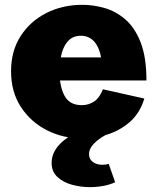

<svg xmlns="http://www.w3.org/2000/svg" viewBox="-20 -561 655 797"><path d="M321.3 13.7Q242.2 13.7 175 -20.3Q107.9 -54.2 66.9 -116.7Q25.9 -179.2 25.9 -265.1Q25.9 -349.6 65.7 -411.4Q105.5 -473.1 172.6 -507.1Q239.7 -541 322.3 -541Q367.2 -541 413.8 -527.8Q460.4 -514.6 500 -480.7Q539.6 -446.8 563.7 -385.3Q587.9 -323.7 587.9 -227.1H151.4V-322.8H412.6L403.3 -300.8Q398.4 -340.3 386.5 -365Q374.5 -389.6 356.7 -401.1Q338.9 -412.6 316.4 -412.6Q283.7 -412.6 264.2 -392.3Q244.6 -372.1 235.8 -338.4Q227.1 -304.7 227.1 -264.2Q227.1 -202.1 248 -163.3Q269 -124.5 319.3 -124.5Q348.6 -124.5 371.1 -139.9Q393.6 -155.3 407.2 -190.4L579.1 -151.9Q560.5 -90.8 518.6 -54.4Q476.6 -18.1 424.1 -2.2Q371.6 13.7 321.3 13.7ZM353 215.8Q314.5 215.8 277.8 205.6Q241.2 195.3 217.8 173.1Q194.3 150.9 194.3 115.2Q194.3 73.2 227.5 38.1Q260.7 2.9 327.1 -23.9H348.1V0H417.5Q389.6 15.1 369.6 35.4Q349.6 55.7 349.6 79.6Q349.6 99.6 365.5 111.3Q381.3 123 405.8 123Q420.4 123 431.2 119.1L458 195.3Q438 205.1 410.4 210.4Q382.8 215.8 353 215.8Z"/></svg>

Font: Schibsted Grotesk Black
Style: Regular
Weight: 900
Designer: Bakken & Baeck AS, Henrik Kongsvoll
Foundry: Schibsted ASA
Version: Version 1.100;gftools[0.9.25]